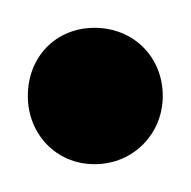

<svg xmlns="http://www.w3.org/2000/svg" viewBox="-20 -427 137 138"><path d="M48 -309C76 -309 97 -331 97 -358C97 -386 76 -407 48 -407C20 -407 0 -386 0 -358C0 -331 20 -309 48 -309Z"/></svg>

Font: MV Cash ExtraLight
Style: Regular
Weight: 200
Designer: Rodrigo Fuenzalida
Foundry: fragTYPE
Version: Version 1.100;Glyphs 3.1.2 (3151)